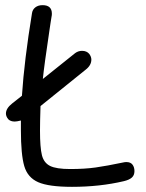

<svg xmlns="http://www.w3.org/2000/svg" viewBox="-20 -723 566 744"><path d="M470 -95Q486 -95 493.5 -85Q501 -75 501 -60Q501 -44 491 -35Q481 -26 460 -21Q367 1 259 1Q169 1 128 -17Q87 -35 74 -79.5Q61 -124 61 -219V-256Q45 -252 37 -252Q21 -252 12 -261Q3 -272 3 -283Q3 -303 27 -322L65 -352Q74 -489 104 -672Q106 -686 117 -694.5Q128 -703 145 -703Q181 -703 181 -670Q181 -663 180 -660Q178 -648 176 -635Q174 -622 172 -608Q151 -468 146 -417L271 -517Q283 -526 298 -526Q316 -526 326 -514Q334 -503 334 -492Q334 -470 312 -453L137 -312Q135 -252 135 -217Q135 -151 142.5 -121.5Q150 -92 174 -80Q198 -68 252 -68Q308 -68 350.5 -74Q393 -80 460 -94Q464 -95 470 -95Z"/></svg>

Font: Mali
Style: Regular
Weight: 400
Version: Version 1.000; ttfautohint (v1.6)